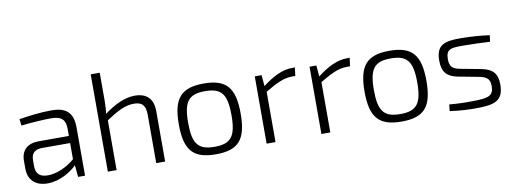

<svg xmlns="http://www.w3.org/2000/svg" viewBox="-58 -1024 3644 1360"><g transform="rotate(-10 1764.0 -344.0)"><path d="M83 -428C157 -436 240 -442 298 -442C378 -442 401 -409 401 -348V-297H184C103 -297 57 -254 57 -179V-123C57 -38 111 8 195 8C285 8 367 -45 407 -85L415 0H465V-348C465 -459 409 -497 310 -497C228 -497 143 -485 77 -475ZM121 -171C121 -218 143 -244 194 -246H401V-130C344 -78 263 -47 206 -48C149 -48 121 -74 121 -129Z M694 -700H629V0H692V-358C775 -413 831 -442 893 -442C952 -442 977 -416 977 -347V0H1041V-364C1041 -451 995 -497 910 -497C837 -497 764 -462 687 -405C692 -431 694 -464 694 -499Z M1405 -497C1242 -497 1182 -428 1182 -242C1182 -56 1242 12 1405 12C1568 12 1627 -56 1627 -242C1627 -428 1568 -497 1405 -497ZM1405 -442C1522 -442 1561 -395 1561 -242C1561 -89 1522 -42 1405 -42C1288 -42 1249 -89 1249 -242C1249 -395 1288 -442 1405 -442Z M2062 -497H2041C1973 -497 1901 -462 1827 -404L1820 -484H1771V0H1835V-362C1916 -410 1970 -437 2030 -437H2054Z M2456 -497H2435C2367 -497 2295 -462 2221 -404L2214 -484H2165V0H2229V-362C2310 -410 2364 -437 2424 -437H2448Z M2741 -497C2578 -497 2518 -428 2518 -242C2518 -56 2578 12 2741 12C2904 12 2963 -56 2963 -242C2963 -428 2904 -497 2741 -497ZM2741 -442C2858 -442 2897 -395 2897 -242C2897 -89 2858 -42 2741 -42C2624 -42 2585 -89 2585 -242C2585 -395 2624 -442 2741 -442Z M3333 -205C3380 -196 3412 -183 3412 -126C3412 -55 3375 -44 3262 -43C3199 -42 3146 -44 3093 -49L3088 -2C3167 10 3233 11 3273 11C3407 11 3474 -6 3474 -126C3474 -207 3437 -241 3362 -256L3213 -284C3165 -294 3139 -307 3139 -365C3139 -441 3175 -443 3271 -442C3331 -442 3395 -439 3455 -436L3461 -482C3401 -491 3324 -496 3263 -497C3136 -498 3077 -481 3077 -365C3077 -284 3111 -248 3185 -233Z"/></g></svg>

Font: SnT
Style: Regular
Weight: 300
Designer: Natanael Gama
Version: Version 1.001;PS 001.001;hotconv 1.0.70;makeotf.lib2.5.58329